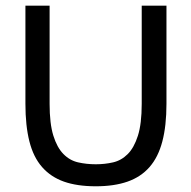

<svg xmlns="http://www.w3.org/2000/svg" viewBox="-20 -648 680 682"><path d="M571.3 -279.3Q571.3 -201.2 556.6 -145.5Q542 -89.8 511.2 -54.7Q480.5 -19.5 433.1 -2.9Q385.7 13.7 320.3 13.7Q253.9 13.7 207 -2.9Q160.2 -19.5 129.4 -54.7Q98.6 -89.8 84.5 -145.5Q70.3 -201.2 70.3 -279.3V-627.9H156.2V-279.3Q156.2 -209 169.4 -166.5Q182.6 -124 205.1 -101.1Q227.5 -78.1 257.3 -71.3Q287.1 -64.5 320.3 -64.5Q352.5 -64.5 381.8 -71.3Q411.1 -78.1 433.6 -100.6Q456.1 -123 469.7 -165.5Q483.4 -208 483.4 -279.3V-627.9H571.3V-279.3Z"/></svg>

Font: Padauk GrcRegTest
Style: Regular
Weight: 500
Designer: Debbi Hosken
Foundry: SIL
Version: Version 2.0